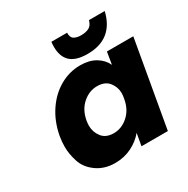

<svg xmlns="http://www.w3.org/2000/svg" viewBox="-172 -916 1058 1078"><g transform="rotate(-30 357.5 -376.5)"><path d="M77 -280Q93 -366 137 -431Q181 -496 243 -531Q305 -566 374 -566Q433 -566 473 -542Q513 -518 531 -479L544 -558H715L617 0H446L460 -79Q428 -40 379.5 -16Q331 8 272 8Q204 8 154 -27.5Q104 -63 87.5 -115Q71 -167 71 -212Q71 -244 77 -280ZM495 -279Q499 -298 499 -314Q499 -354 474 -385.5Q449 -417 398 -417Q347 -417 305 -380.5Q263 -344 251 -280Q248 -262 248 -247Q248 -206 273 -173.5Q298 -141 349 -141Q400 -141 442 -178Q484 -215 495 -279ZM403 -761Q402 -730 419.5 -719.5Q437 -709 465 -709Q494 -709 515 -719Q536 -729 545 -761H647Q609 -600 444 -600Q361 -600 326.5 -640.5Q292 -681 301 -761Z"/></g></svg>

Font: Fz Poppins
Style: Bold Italic
Weight: 700
Italic angle: -10°
Designer: Ninad Kale (Devanagari), Jonny Pinhorn (Latin)
Foundry: Indian Type Foundry
Version: Vit hóa bi Vntype.Com & FontZin.Com